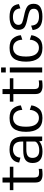

<svg xmlns="http://www.w3.org/2000/svg" viewBox="1338 -2130 799 3516"><g transform="rotate(-90 1738.0 -372.5)"><path d="M299.5 6.5C331 6.5 365.5 4 403 -1V-63C376.5 -59 352 -57 329 -57C301 -57 280 -62.5 266 -74.5C252 -86.5 244.5 -111 244.5 -148.5V-528H442V-592.5H244.5V-726.5H153V-592.5H13.5V-528H153V-126.5C153 -75 166.5 -40 193 -21.5C220 -3 255.5 6.5 299.5 6.5Z M916 0H995.5V-352.5C995.5 -430 978 -490.5 942.5 -533.5C907 -576.5 844 -598 754 -598C620.5 -598 529 -537.5 519 -421.5L608.5 -398C613.5 -485.5 675 -534.5 758 -534.5C806.5 -534.5 842.5 -521.5 867 -494.5C891.5 -468 903.5 -428 903.5 -374.5V-347H744C661 -347 601.5 -333 565 -305.5C529 -278 510.5 -234.5 510.5 -175.5C510.5 -114 528.5 -69 564 -39C599.5 -9.5 651 5.5 718.5 5.5C785.5 5.5 838.5 -7 877.5 -31.5C889.5 -38.5 899.5 -46.5 907.5 -54.5ZM903.5 -136C903.5 -116.5 888 -98 857 -80.5C826.5 -63 787.5 -54 740 -54C693 -54 658.5 -65 637 -87.5C615 -109.5 604 -139.5 604 -176.5C604 -216 616 -244.5 639.5 -263C663.5 -281.5 704 -290.5 761.5 -290.5H903.5Z M1334.5 5C1415.5 5 1473.5 -17.5 1508.5 -62C1543 -107 1562 -153 1565.5 -199.5L1483 -227C1482 -183 1468.5 -144 1443 -110C1417.5 -76 1381.5 -59.5 1334.5 -59.5C1287 -59.5 1248.5 -78 1219 -115.5C1189.5 -153 1175 -213 1175 -295.5C1175 -384 1189.5 -445.5 1218.5 -480.5C1248 -515.5 1286.5 -533 1334.5 -533C1381.5 -533 1417.5 -517 1443 -486C1468.5 -455 1482 -414 1483 -364L1565.5 -390.5C1562 -443.5 1543.5 -491 1508.5 -534C1474 -576.5 1416 -597.5 1334.5 -597.5C1246 -597.5 1182 -573 1141.5 -523.5C1101.5 -474 1081.5 -398 1081.5 -295.5C1081.5 -199 1101.5 -124.5 1141.5 -72.5C1182 -21 1246 5 1334.5 5Z M1919.5 6.5C1951 6.5 1985.5 4 2023 -1V-63C1996.5 -59 1972 -57 1949 -57C1921 -57 1900 -62.5 1886 -74.5C1872 -86.5 1864.5 -111 1864.5 -148.5V-528H2062V-592.5H1864.5V-726.5H1773V-592.5H1633.5V-528H1773V-126.5C1773 -75 1786.5 -40 1813 -21.5C1840 -3 1875.5 6.5 1919.5 6.5Z M2168.5 0H2260.5V-593H2168.5ZM2168.5 -752.5V-667H2260.5V-752.5Z M2619.5 5C2700.5 5 2758.5 -17.5 2793.5 -62C2828 -107 2847 -153 2850.5 -199.5L2768 -227C2767 -183 2753.5 -144 2728 -110C2702.5 -76 2666.5 -59.5 2619.5 -59.5C2572 -59.5 2533.5 -78 2504 -115.5C2474.5 -153 2460 -213 2460 -295.5C2460 -384 2474.5 -445.5 2503.5 -480.5C2533 -515.5 2571.5 -533 2619.5 -533C2666.5 -533 2702.5 -517 2728 -486C2753.5 -455 2767 -414 2768 -364L2850.5 -390.5C2847 -443.5 2828.5 -491 2793.5 -534C2759 -576.5 2701 -597.5 2619.5 -597.5C2531 -597.5 2467 -573 2426.5 -523.5C2386.5 -474 2366.5 -398 2366.5 -295.5C2366.5 -199 2386.5 -124.5 2426.5 -72.5C2467 -21 2531 5 2619.5 5Z M3189 4.5C3267 4.5 3326 -8.5 3366 -34C3406 -59.5 3426 -100.5 3426 -156C3426 -211.5 3408.5 -251 3374 -274.5C3340 -298 3284.5 -317 3208 -331.5C3151.5 -343 3109.5 -354.5 3081.5 -366.5C3054 -378.5 3040 -402 3040 -436C3040 -464.5 3052 -488 3076.5 -507C3101 -526 3137 -535.5 3185 -535.5C3234 -535.5 3271.5 -524.5 3297.5 -502.5C3323.5 -480.5 3338 -446 3341.5 -399L3420.5 -426C3413.5 -486.5 3391.5 -530 3354 -557C3316.5 -584 3261 -597.5 3186.5 -597.5C3111.5 -597.5 3053 -583.5 3011.5 -555.5C2970 -527 2949 -487.5 2949 -435.5C2949 -380.5 2966.5 -342.5 3000.5 -320.5C3035 -299 3090 -281.5 3166 -267.5C3225 -255.5 3268 -242 3294.5 -228C3321.5 -214 3335 -188.5 3335 -152C3335 -121.5 3323 -98 3299.5 -82C3276 -66 3239 -58 3187.5 -58C3141.5 -58 3103.5 -68.5 3074.5 -90C3045.5 -111.5 3029.5 -149 3026 -202.5L2944.5 -175C2952.5 -108.5 2977 -61.5 3019 -35C3061 -8.5 3118 4.5 3189 4.5Z"/></g></svg>

Font: Anybody
Style: Regular
Weight: 400
Designer: Tyler Finck
Foundry: Etcetera Type Company
Version: Version 1.110